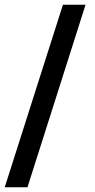

<svg xmlns="http://www.w3.org/2000/svg" viewBox="-20 -731 401 812"><path d="M341.8 -710.9 96.2 61H0L246.1 -710.9Z"/></svg>

Font: Roboto SemiCondensed SemiBold
Style: Regular
Weight: 600
Width: 4
Designer: Christian Robertson
Foundry: Google
Version: Version 3.009; 2024